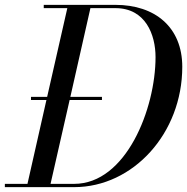

<svg xmlns="http://www.w3.org/2000/svg" viewBox="-55 -770 770 790"><path d="M250 0C493 0 695 -222 695 -495C695 -658 583 -750 420 -750H125V-736.5H222L139 -371.5H72.5V-358.5H136L58 -13.5H-35V0ZM364.5 -358.5V-371.5H234.5L317 -736.5H420C544 -736.5 585 -627 585 -535C585 -323 464 -13.5 250 -13.5H153L231.5 -358.5Z"/></svg>

Font: Bodoni* 16pt
Style: Italic
Weight: 400
Italic angle: -13°
Version: Version 2.3